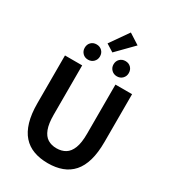

<svg xmlns="http://www.w3.org/2000/svg" viewBox="-264 -1270 1275 1421"><g transform="rotate(30 374.0 -559.0)"><path d="M375.6 13.8Q307.5 13.8 254 -5.9Q200.6 -25.5 163.5 -67.2Q126.4 -109 107 -175Q87.7 -241 87.7 -332.8V-740.8H234.7V-319.8Q234.7 -243.4 251.9 -198.2Q269.1 -153 300.7 -133.5Q332.2 -114 375.6 -114Q419.5 -114 451.6 -133.5Q483.6 -153 501.3 -198.2Q519 -243.4 519 -319.8V-740.8H661.1V-332.8Q661.1 -241 642.2 -175Q623.2 -109 586.3 -67.2Q549.3 -25.5 496.2 -5.9Q443 13.8 375.6 13.8ZM250.1 -798.7Q221.9 -798.7 203.7 -817.5Q185.5 -836.4 185.5 -863.5Q185.5 -892.2 203.7 -910.6Q221.9 -928.9 250.1 -928.9Q278.6 -928.9 297.2 -910.6Q315.8 -892.2 315.8 -863.5Q315.8 -836.4 297.2 -817.5Q278.6 -798.7 250.1 -798.7ZM380.1 -935.4 315.9 -975.6 425.1 -1131.8 515.9 -1073.7ZM497.2 -798.7Q469 -798.7 450.3 -817.5Q431.6 -836.4 431.6 -863.5Q431.6 -892.2 450.3 -910.6Q469 -928.9 497.2 -928.9Q525.5 -928.9 543.8 -910.6Q562.1 -892.2 562.1 -863.5Q562.1 -836.4 543.8 -817.5Q525.5 -798.7 497.2 -798.7Z"/></g></svg>

Font: Noto Sans TC Thin
Style: Regular
Weight: 100
Designer: Ryoko NISHIZUKA 西塚涼子 (kana, bopomofo & ideographs); Paul D. Hunt (Latin, Greek & Cyrillic); Sandoll Communications 산돌커뮤니
Foundry: Adobe
Version: Version 2.004-H2;hotconv 1.0.118;makeotfexe 2.5.65603